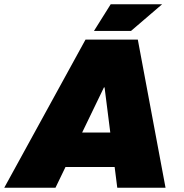

<svg xmlns="http://www.w3.org/2000/svg" viewBox="-56 -887 868 907"><path d="M-36 0 348 -700H595L726 0H498L438 -474H435L206 0ZM217 -98 249 -261H545L513 -98ZM388 -741 467 -867H710L563 -741Z"/></svg>

Font: REM Black
Style: Italic
Weight: 900
Italic angle: -11°
Designer: Octavio Pardo
Foundry: Ashler Design
Version: Version 1.005;gftools[0.9.28]